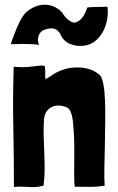

<svg xmlns="http://www.w3.org/2000/svg" viewBox="-20 -776 490 800"><path d="M167 -499Q167 -502 159 -502.5Q151 -503 141 -502Q131 -501 121 -499.5Q111 -498 107 -498Q95 -497 87 -496.5Q79 -496 72 -496Q65 -496 57 -496.5Q49 -497 37 -498Q33 -366 35.5 -243Q38 -120 38 3Q62 1 78 2Q94 3 107 3.5Q120 4 132.5 3Q145 2 162 -3V-7Q166 -40 166 -73Q166 -106 164.5 -139.5Q163 -173 162 -206.5Q161 -240 163 -275Q165 -302 177 -315.5Q189 -329 204 -333.5Q219 -338 234.5 -335.5Q250 -333 258 -329Q259 -328 260 -328Q261 -328 262 -327Q270 -321 274.5 -310Q279 -299 281.5 -285Q284 -271 285 -256.5Q286 -242 287 -230Q289 -203 289.5 -172Q290 -141 289.5 -110Q289 -79 289 -50Q289 -21 291 2Q326 2 353.5 2.5Q381 3 416 -2Q414 -36 415 -81Q416 -126 417 -174.5Q418 -223 418.5 -270.5Q419 -318 417.5 -358Q416 -398 410.5 -426.5Q405 -455 395 -464Q374 -482 348 -489Q322 -496 294.5 -495Q267 -494 241 -485Q215 -476 194 -461Q189 -457 181.5 -453Q174 -449 169 -446Q168 -460 168.5 -471Q169 -482 167 -499ZM142 -630 145 -636Q153 -649 169 -653.5Q185 -658 196 -658Q209 -657 217 -651Q225 -645 231 -635Q244 -604 273 -592.5Q302 -581 333 -586Q359 -590 378.5 -606.5Q398 -623 410 -646Q422 -669 426.5 -695.5Q431 -722 428 -745V-746Q427 -746 427 -747L426 -748Q405 -747 384.5 -747Q364 -747 344 -745Q341 -736 334.5 -721.5Q328 -707 317.5 -696.5Q307 -686 294.5 -682.5Q282 -679 267 -692Q254 -700 245 -715Q236 -730 220 -740Q204 -751 186 -754.5Q168 -758 150 -755Q132 -752 115 -743Q98 -734 85 -721Q75 -710 66 -693Q57 -676 49 -657Q41 -638 34.5 -620.5Q28 -603 25 -592Q51 -593 74 -593Q94 -593 113 -592Q132 -591 142 -589V-590Q138 -602 138 -610.5Q138 -619 142 -630Z"/></svg>

Font: Londrina Solid
Style: Regular
Weight: 400
Designer: Marcelo Magalhaes
Foundry: Marcelo Magalhães
Version: Version 1.002